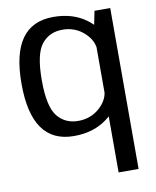

<svg xmlns="http://www.w3.org/2000/svg" viewBox="-90 -667 776 956"><g transform="rotate(-10 298.0 -188.5)"><path d="M431.5 221H532.5V-592.5H453L431.5 -485.5ZM245 4Q342.5 4 409.5 -44.8Q476.5 -93.5 476.5 -146L433 -200Q433 -148 387.8 -107.2Q342.5 -66.5 279 -66.5Q212.5 -66.5 173.5 -115.2Q134.5 -164 134.5 -297Q134.5 -430 173.5 -478.8Q212.5 -527.5 279 -527.5Q342.5 -527.5 387.8 -486.5Q433 -445.5 433 -394L476.5 -447.5Q476.5 -500.5 409.5 -549.2Q342.5 -598 245 -598Q138.5 -598 85.2 -523.5Q32 -449 32 -297.5Q32 -146 85.2 -71Q138.5 4 245 4Z"/></g></svg>

Font: Anybody UltraCondensed Thin
Style: Regular
Weight: 400
Version: Version 1.111